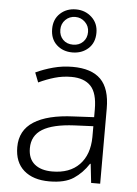

<svg xmlns="http://www.w3.org/2000/svg" viewBox="-57 -857 649 911"><g transform="rotate(5 268.0 -402.0)"><path d="M276 -541Q366 -541 410 -497Q454 -453 454 -358V0H411L401 -90H398Q369 -45 327.5 -17.5Q286 10 212 10Q135 10 91 -28.5Q47 -67 47 -139Q47 -219 112 -260.5Q177 -302 301 -307L398 -312V-349Q398 -427 366.5 -460Q335 -493 274 -493Q233 -493 195 -482Q157 -471 119 -453L101 -499Q139 -517 183.5 -529Q228 -541 276 -541ZM308 -265Q206 -260 156.5 -229.5Q107 -199 107 -139Q107 -89 137.5 -63.5Q168 -38 222 -38Q305 -38 351 -85.5Q397 -133 398 -217V-269ZM268 -609Q223 -609 193 -636.5Q163 -664 163 -712Q163 -758 193 -786Q223 -814 268 -814Q312 -814 343 -785.5Q374 -757 374 -712Q374 -664 343.5 -636.5Q313 -609 268 -609ZM268 -646Q297 -646 315.5 -664.5Q334 -683 334 -712Q334 -740 314.5 -759Q295 -778 268 -778Q240 -778 221 -759Q202 -740 202 -712Q202 -683 220 -664.5Q238 -646 268 -646Z"/></g></svg>

Font: Noto Sans Canadian Aboriginal Light
Style: Regular
Weight: 300
Designer: Monotype Design Team, Typotheque's Kevin King
Foundry: Monotype Imaging Inc.
Version: Version 2.004; ttfautohint (v1.8.4.7-5d5b)